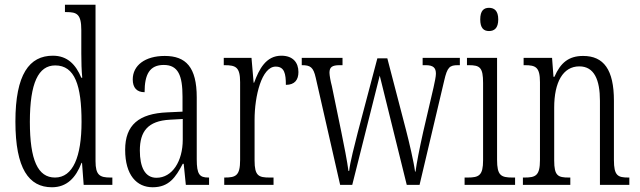

<svg xmlns="http://www.w3.org/2000/svg" viewBox="-20 -780 2698 810"><path d="M199 10C262 10 300 -30 324 -93H326L333 0H454V-31H446C401 -31 383 -41 383 -100V-760H254V-729H260C304 -729 323 -721 323 -653V-554C323 -518 324 -483 327 -452H323C300 -507 265 -545 203 -545C104 -545 45 -467 45 -267C45 -68 102 10 199 10ZM212 -31C140 -31 106 -104 106 -266C106 -430 142 -504 213 -504C296 -504 324 -419 324 -266C324 -119 288 -31 212 -31Z M624 10C693 10 721 -32 751 -89H755L764 0H862V-31H859C822 -31 810 -44 810 -108V-369C810 -497 764 -544 675 -544C592 -544 540 -504 540 -445C540 -410 557 -391 590 -391C590 -466 611 -506 671 -506C732 -506 750 -461 750 -372V-309L686 -306C566 -301 508 -253 508 -148C508 -41 557 10 624 10ZM640 -30C591 -30 570 -76 570 -145C570 -225 603 -270 697 -275L751 -278V-191C751 -100 707 -30 640 -30Z M926 0H1134V-31H1118C1071 -31 1054 -38 1054 -103V-275C1054 -375 1084 -499 1143 -499C1180 -499 1186 -469 1186 -422C1224 -422 1239 -444 1239 -476C1239 -516 1216 -545 1167 -545C1102 -545 1073 -488 1052 -431H1050L1041 -536H924V-505H927C975 -505 993 -497 993 -433V-105C993 -39 975 -31 928 -31H926Z M1312 -452 1415 0H1466L1582 -461L1696 0H1750L1854 -440C1867 -497 1877 -505 1912 -505H1920V-536H1763V-505H1776C1809 -505 1819 -493 1819 -469C1819 -457 1814 -434 1809 -411L1765 -222C1749 -150 1738 -94 1733 -56H1731C1726 -96 1705 -185 1693 -231L1614 -534H1572L1489 -220C1477 -173 1456 -92 1453 -59H1450C1446 -93 1430 -175 1420 -223L1380 -417C1375 -435 1370 -462 1370 -473C1370 -496 1380 -505 1413 -505H1425V-536H1253V-505H1254C1289 -505 1302 -497 1312 -452Z M2043 -649C2065 -649 2082 -661 2082 -698C2082 -735 2065 -747 2043 -747C2021 -747 2006 -735 2006 -698C2006 -661 2021 -649 2043 -649ZM1940 0H2153V-31H2142C2093 -31 2077 -40 2077 -106V-536H1950V-505H1958C2005 -505 2018 -495 2018 -430V-104C2018 -40 2001 -31 1953 -31H1940Z M2186 0H2386V-31H2380C2334 -31 2318 -38 2318 -103V-326C2318 -433 2355 -500 2424 -500C2487 -500 2511 -443 2511 -355V0H2635V-31H2631C2586 -31 2570 -39 2570 -105V-355C2570 -486 2527 -544 2440 -544C2380 -544 2345 -516 2319 -456H2315L2309 -536H2189V-505H2194C2240 -505 2258 -497 2258 -433V-105C2258 -39 2240 -31 2193 -31H2186Z"/></svg>

Font: Noto Serif Tamil ExtraCondensed Light
Style: Italic
Weight: 300
Width: 2
Italic angle: -12°
Designer: Indian Type Foundry, Tom Grace, and the Monotype Design Team
Foundry: Monotype Imaging Inc.
Version: Version 2.003